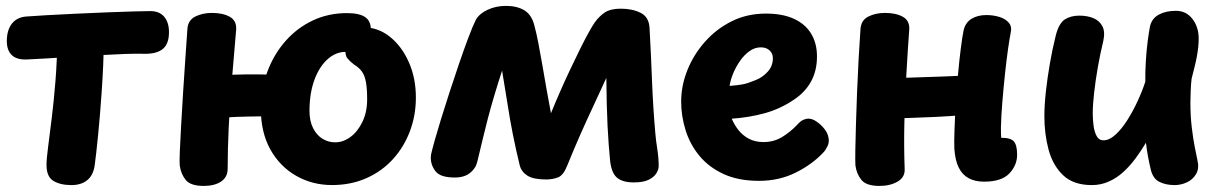

<svg xmlns="http://www.w3.org/2000/svg" viewBox="-20 -598 4068 639"><path d="M170.6 -471.2Q170.6 -505.1 192.7 -523.8Q214.8 -542.6 250.3 -542.6Q297.3 -542.6 312.8 -527Q328.3 -511.4 326.6 -473.8Q324.2 -375.6 318.4 -292.7Q312.7 -209.9 306.4 -147.4Q300.2 -85 295.3 -49Q290.8 -14.9 270.4 1.6Q250.1 18 218.1 18Q180.6 18 157.7 4Q134.8 -10 134.8 -49Q134.8 -68.8 140.1 -109.1Q145.3 -149.3 152.2 -205.1Q159.1 -260.9 164.6 -328.7Q170.1 -396.4 170.6 -471.2ZM68.3 -400Q35.4 -399 19.1 -414.8Q2.7 -430.7 2.7 -461.3Q2.7 -497 19.1 -518.6Q35.6 -540.1 65.8 -542.9Q90.3 -544.9 134.7 -547.4Q179.1 -549.9 232.2 -552.4Q285.3 -554.9 336.4 -556.9Q387.6 -558.9 426.4 -560Q465.2 -561.1 479.6 -561.1Q511.2 -561.1 526.8 -541.9Q542.4 -522.8 542.4 -490.9Q542.4 -451.9 521.7 -434.9Q500.9 -418 459 -419Q434.1 -419.8 395.6 -418.4Q357 -417 312.2 -414.5Q267.4 -412 221.8 -409Q176.2 -406 136.1 -403.6Q96 -401.2 68.3 -400Z M1084.8 17.9Q1019.6 17.9 965.6 -12.9Q911.6 -43.7 879.9 -100.4Q848.2 -157.2 848.2 -235Q848.2 -300.6 869.4 -358.3Q890.6 -416.1 929.3 -460.4Q968 -504.7 1020.4 -529.6Q1072.8 -554.4 1135.2 -554.4Q1177.2 -554.4 1196.6 -540.2Q1216 -525.9 1214.2 -493.6Q1213.2 -456.1 1204.9 -440.4Q1196.7 -424.7 1184.2 -423.9Q1173.3 -422.9 1163.4 -423.4Q1153.6 -423.9 1139.2 -424.9Q1103.3 -428.4 1073.7 -403.9Q1044.1 -379.3 1027.1 -334Q1010 -288.7 1010 -229Q1010 -195.2 1022 -171.6Q1034 -148 1053.3 -136.2Q1072.7 -124.3 1095.2 -124.3Q1122.4 -124.3 1146.7 -142.4Q1171 -160.6 1186.4 -192.9Q1201.9 -225.3 1201.9 -267.2Q1201.9 -302.8 1197.9 -324.8Q1193.9 -346.9 1184.3 -360.1Q1174.7 -373.3 1158.1 -383.3Q1144.4 -393.7 1135.7 -404.6Q1127 -415.4 1130.3 -443.8Q1134.7 -470.1 1149 -488.6Q1163.3 -507.1 1189 -507.1Q1238.2 -507.1 1277.6 -475.7Q1316.9 -444.3 1340.5 -391.4Q1364.1 -338.6 1364.1 -273.1Q1364.1 -214.3 1344.4 -161.8Q1324.8 -109.3 1288.2 -68.8Q1251.6 -28.3 1199.8 -5.2Q1148.1 17.9 1084.8 17.9ZM657.9 20.8Q614.2 20.8 597.9 0.6Q581.7 -19.7 578.1 -48Q577.1 -61 578.6 -97.2Q580.1 -133.4 583 -183.8Q585.9 -234.2 589.4 -291Q592.9 -347.8 596.8 -402.3Q600.7 -456.9 603.7 -501.4Q605.7 -530.8 629.8 -542.9Q654 -555 685.2 -555Q721.8 -555 744.8 -542.1Q767.8 -529.2 766 -499.7Q764.6 -479.7 760.1 -430.4Q755.6 -381.2 750.3 -314.9Q745 -248.7 741.3 -176.3Q737.7 -103.9 737.7 -36.6Q737.7 -8.6 715.9 6.1Q694.2 20.8 657.9 20.8ZM650.7 -203Q628.1 -203 619.3 -214.3Q610.4 -225.6 609.1 -241Q607.7 -256.4 607.7 -268.6Q607.7 -286.4 615.3 -308.9Q623 -331.3 643 -337.7Q659.3 -342.2 689.9 -345.1Q720.6 -348 758.7 -349.4Q796.8 -350.8 835.8 -350.4Q874.9 -350 907.9 -349.2Q931.7 -348.2 949.1 -333.6Q966.4 -318.9 966.4 -293.3Q966.4 -262.2 950.3 -236.6Q934.2 -211 905.3 -211Q848.2 -211 805.9 -210.1Q763.6 -209.2 733.6 -207.3Q703.6 -205.4 683.5 -204.4Q663.4 -203.4 650.7 -203Z M1493.4 -7.2Q1446.1 -7.2 1429.9 -27.5Q1413.7 -47.8 1413.7 -73.6Q1413.7 -82.1 1417.2 -95.1Q1420.7 -108 1426 -128.2Q1433.9 -156.4 1447 -199.1Q1460.1 -241.8 1475.9 -290.3Q1491.7 -338.8 1507.8 -386.1Q1524 -433.4 1538.5 -472Q1553 -510.6 1563.7 -532.1Q1574.8 -552.2 1602.5 -565.3Q1630.2 -578.4 1664 -578.4Q1700.6 -578.4 1724.9 -563.8Q1749.3 -549.1 1758.2 -514.2Q1765.3 -488.3 1772 -453.2Q1778.7 -418 1785.6 -378.2Q1792.4 -338.4 1799.5 -298.3Q1806.6 -258.2 1813.7 -221.2Q1828.1 -256.6 1844.7 -294.5Q1861.3 -332.4 1878.6 -368.7Q1895.8 -405 1911.4 -436.5Q1927 -468 1939.5 -490.4Q1952 -512.9 1959.4 -523.4Q1975.1 -545.1 1993.8 -557.1Q2012.4 -569.1 2046.2 -569.1Q2084.6 -569.1 2112.3 -555.2Q2140 -541.3 2141.8 -504.4Q2146.8 -413.1 2150.1 -326.8Q2153.4 -240.4 2161.3 -151.3Q2163.1 -129.9 2167.7 -100.8Q2172.2 -71.8 2172.2 -45.2Q2172.2 -34.1 2164.7 -21.6Q2157.2 -9.1 2139.4 0Q2121.7 9.1 2089.1 9.1Q2050.8 9.1 2032.1 -7.9Q2013.4 -25 2009.9 -69.8Q2008.2 -88.3 2005.9 -116.2Q2003.7 -144.1 2002 -178.8Q2000.3 -213.4 1999.3 -253.9Q1998.2 -294.4 1998 -338.8Q1975.9 -290 1954.5 -244.6Q1933.1 -199.1 1912.1 -151.7Q1891.1 -104.2 1868 -47.4Q1855.4 -14.8 1837.3 -7.7Q1819.2 -0.7 1798.2 -0.7Q1755.2 -0.7 1735.4 -13.3Q1715.7 -25.9 1709.9 -47Q1696.7 -101.4 1686.9 -150.6Q1677.1 -199.8 1669.2 -251.3Q1661.2 -302.9 1651 -363Q1635.8 -316.4 1624.2 -277.1Q1612.6 -237.8 1603.5 -203.1Q1594.4 -168.4 1586.3 -134.1Q1578.2 -99.7 1568.8 -61Q1564 -38.3 1544.8 -22.8Q1525.7 -7.2 1493.4 -7.2Z M2506.2 3.9Q2437.2 3.9 2388 -18.9Q2338.8 -41.7 2307.6 -79.6Q2276.4 -117.4 2261.7 -164.7Q2247 -212 2247 -260Q2247 -312.6 2267.5 -364.1Q2288 -415.7 2325.7 -458.4Q2363.3 -501.2 2414.8 -527Q2466.3 -552.8 2529.1 -552.8Q2584.6 -552.8 2622.5 -535.3Q2660.4 -517.8 2679.7 -485.8Q2699 -453.9 2699 -410Q2699 -362.6 2679.2 -326.6Q2659.3 -290.7 2622.1 -266.1Q2577.3 -235.8 2526.2 -221.5Q2475 -207.2 2415.3 -202.9Q2424.1 -182.4 2437.8 -164.9Q2451.6 -147.4 2472.3 -136.3Q2493 -125.2 2521.1 -125.2Q2555.8 -125.2 2583.7 -142.4Q2611.6 -159.7 2633.4 -183Q2644.9 -195.7 2653.9 -199.4Q2663 -203.2 2670 -203.2Q2683.6 -203.2 2697.8 -193.3Q2712.1 -183.4 2723.6 -169.2Q2735 -154.9 2737.3 -139.8Q2740.7 -125.6 2734.2 -111.8Q2727.7 -98.1 2720.7 -91.1Q2683.7 -51.1 2628.3 -23.6Q2573 3.9 2506.2 3.9ZM2408.2 -312.1Q2435 -314.1 2452.3 -317.4Q2469.6 -320.8 2494.1 -331.1Q2517.8 -340.2 2535 -359.3Q2552.2 -378.3 2552.2 -404Q2552.2 -414.1 2547.7 -422.1Q2543.1 -430.1 2534.1 -435.3Q2525.1 -440.4 2511.3 -440.4Q2491.8 -440.4 2474.1 -427.6Q2456.3 -414.7 2442.7 -395Q2429 -375.3 2419.9 -353.3Q2410.9 -331.2 2408.2 -312.1Z M3255 6.6Q3225.1 6.6 3203.8 -4.9Q3182.6 -16.3 3170.7 -40.4Q3158.8 -64.4 3156.2 -102.9Q3155.2 -125.3 3156.7 -166.1Q3158.2 -206.8 3161.2 -255.5Q3164.2 -304.2 3168.6 -352.6Q3173 -400.9 3178 -439.4Q3183 -478 3187.2 -497.9Q3193.6 -523.7 3213.9 -535.8Q3234.2 -547.9 3262.7 -547.9Q3285.2 -547.9 3305.6 -541.8Q3325.9 -535.8 3337.3 -522.5Q3348.8 -509.2 3343.4 -487.2Q3340.2 -471.9 3335 -435.7Q3329.8 -399.6 3324.8 -352.7Q3319.8 -305.8 3315.9 -258.3Q3312 -210.9 3311.2 -173.8Q3311.2 -164.3 3311.4 -155.2Q3311.7 -146.1 3312.1 -139.4Q3343.7 -139.7 3354.4 -127.2Q3365.1 -114.7 3365.1 -83Q3365.1 -48.1 3339.3 -20.8Q3313.4 6.6 3255 6.6ZM2906.7 20.8Q2863.2 20.8 2846.8 0.6Q2830.4 -19.7 2826.9 -48Q2826.1 -61 2826.6 -97.2Q2827.1 -133.4 2828.7 -183.8Q2830.3 -234.2 2832.4 -291Q2834.6 -347.8 2837.6 -402.3Q2840.6 -456.9 2843.8 -501.4Q2845.8 -530.8 2869.9 -542.9Q2894.1 -555 2925.3 -555Q2961.9 -555 2984.9 -542.1Q3007.9 -529.2 3006.1 -499.7Q3004.7 -479.7 3001.4 -432.3Q2998.2 -385 2994.7 -320.8Q2991.2 -256.6 2989.7 -183.3Q2988.2 -110 2990.8 -36.6Q2992.6 -8.6 2967.8 6.1Q2943 20.8 2906.7 20.8ZM2919.3 -203.9Q2886.3 -203.9 2873.7 -214.9Q2861 -226 2858.7 -241.2Q2856.4 -256.4 2856.4 -268.6Q2856.4 -280.9 2859.4 -296.7Q2862.4 -312.6 2870.4 -325.1Q2878.3 -337.7 2891.8 -337.7Q2908.1 -337.7 2938.4 -338.1Q2968.7 -338.4 3013.3 -339.8Q3058 -341.2 3116.2 -343.3Q3174.4 -345.4 3246.2 -349.2Q3270 -351 3287.4 -334.9Q3304.8 -318.9 3304.8 -293.3Q3304.8 -262.2 3288.7 -243.7Q3272.6 -225.1 3243.7 -220.8Q3219.2 -217.8 3179.7 -214.5Q3140.1 -211.2 3094.3 -208.9Q3048.6 -206.7 3002.7 -205.3Q2956.9 -203.9 2919.3 -203.9Z M3493.6 -479.3Q3504 -520.7 3523.9 -533.3Q3543.8 -546 3571.8 -546Q3598.7 -546 3619 -537.6Q3639.3 -529.1 3649 -510.5Q3658.7 -491.9 3651.6 -460.1Q3641.9 -420.6 3633.9 -375.5Q3626 -330.4 3621.4 -289.7Q3616.8 -249 3616.8 -221Q3616.8 -202 3619.3 -181.2Q3621.8 -160.4 3629.5 -145.7Q3637.2 -131 3652.3 -131Q3672 -131 3692.4 -149.7Q3712.9 -168.3 3731.8 -198.1Q3750.7 -227.9 3766.2 -261.6Q3781.8 -295.3 3791.7 -326Q3791.3 -360.6 3793.6 -396.3Q3795.8 -432.1 3799.9 -462.9Q3804 -493.8 3807.4 -510.6Q3813.8 -537.2 3837.1 -549.6Q3860.3 -562 3893.7 -562Q3927.6 -562 3948.5 -535.2Q3969.4 -508.4 3969.4 -469Q3969.4 -455.8 3967.8 -440.8Q3966.2 -425.8 3963.1 -409Q3960 -392.2 3955.4 -374.2Q3950.8 -356.1 3945.8 -336Q3943.8 -320.4 3942.8 -296Q3941.8 -271.6 3941.8 -256Q3941.8 -212.6 3946.3 -174.5Q3950.8 -136.4 3956.4 -108.3Q3962 -80.1 3965.2 -65Q3971.8 -37.4 3960.7 -18.8Q3949.7 -0.1 3930 8.9Q3910.3 18 3889.3 18Q3860.6 18 3838.8 7.4Q3817.1 -3.2 3809.8 -34.2Q3804.9 -54.7 3800.8 -76.5Q3796.8 -98.3 3793.8 -122.9Q3777.8 -95.8 3758.8 -70.3Q3739.9 -44.9 3717.8 -24.9Q3695.8 -5 3669.6 6.5Q3643.4 18 3613.8 18Q3552.6 18 3518.3 -14.7Q3484.1 -47.3 3469.9 -99.5Q3455.8 -151.7 3455.8 -211Q3455.8 -248 3460.8 -293.3Q3465.8 -338.7 3474.2 -387.1Q3482.7 -435.6 3493.6 -479.3Z"/></svg>

Font: Playpen Sans
Style: Regular
Weight: 400
Designer: Laura Meseguer, Veronika Burian, José Scaglione, Kostas Bartsokas, Vera Evstafieva, Tom Grace, Yorlmar Campos
Foundry: TypeTogether
Version: Version 2.000